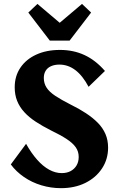

<svg xmlns="http://www.w3.org/2000/svg" viewBox="-20 -970 626 1000"><path d="M297.4 10Q245 10 195.3 -5Q145.6 -20 104.8 -48.1Q63.9 -76.2 36.3 -113.6L115.8 -221Q143.3 -172 173.7 -137.8Q204.1 -103.6 236.4 -86Q268.7 -68.4 301.5 -68.4Q328.2 -68.4 347.8 -78.9Q367.4 -89.4 378.7 -108.3Q389.9 -127.2 389.9 -152.7Q389.9 -180.9 374.5 -202.9Q359.1 -224.9 327.3 -245.8Q295.6 -266.6 245.8 -290.6Q200.8 -313.3 165.7 -336.4Q130.6 -359.4 106.2 -386.3Q81.7 -413.1 69.2 -444.7Q56.6 -476.3 56.6 -515.3Q56.6 -573.9 86.3 -617.6Q115.9 -661.3 168.9 -685.6Q221.9 -710 292.4 -710Q362.5 -710 420.3 -683.1Q478.1 -656.3 526.6 -600.4L441.4 -517.9Q410.4 -576.2 372.4 -604.9Q334.4 -633.6 289.5 -633.6Q264.6 -633.6 246.1 -625.4Q227.5 -617.3 217.9 -601.6Q208.2 -585.9 208.2 -563.8Q208.2 -535.8 222.5 -513.7Q236.8 -491.5 267.5 -471.1Q298.3 -450.6 347.1 -425.8Q391.6 -404.1 427.6 -380.3Q463.7 -356.6 489.7 -330.1Q515.6 -303.7 529.3 -271.9Q543 -240.2 543 -201.1Q543 -140.5 511.2 -92.5Q479.4 -44.4 424.3 -17.2Q369.2 10 297.4 10ZM239.3 -758.7 127.5 -904.6 175 -949.6 291 -851.3 407.1 -949.6 454.5 -904.6 342.7 -758.7Z"/></svg>

Font: Sutasoma
Style: Regular
Weight: 400
Designer: Izhar Fathurrohim, Akbar Rohmanto, Arusyal Khofiqoini
Foundry: Kiwari Kolektiv
Version: Version 1.102